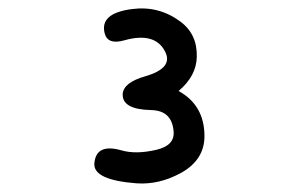

<svg xmlns="http://www.w3.org/2000/svg" viewBox="-20 -850 691 453"><path d="M444.3 -715.8Q443.4 -670.9 401.4 -635.3Q462.4 -601.6 462.4 -528.8Q462.4 -473.1 407.7 -442.4Q355.5 -413.6 301.8 -417.5Q200.2 -425.3 202.6 -463.9Q206.1 -512.7 267.1 -495.1Q301.3 -485.4 349.1 -496.6Q392.6 -506.8 389.6 -540Q385.7 -589.4 336.4 -590.3Q267.6 -591.8 269.5 -628.4Q271.5 -655.3 322.3 -669.9Q388.7 -689 370.1 -727.1Q346.7 -775.4 273.4 -754.9Q234.4 -743.7 227.1 -771Q214.4 -818.8 291.5 -828.6Q354.5 -836.9 405.3 -799.3Q445.8 -769.5 444.3 -715.8Z"/></svg>

Font: Comic Relief LRS
Style: Regular
Weight: 400
Designer: Jeff Davis
Foundry: Loudifier
Version: Version 1.0